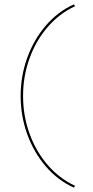

<svg xmlns="http://www.w3.org/2000/svg" viewBox="-20 -731 422 874"><path d="M74 -294Q74 -385 104 -468Q134 -551 188.5 -614.5Q243 -678 316 -711L322 -703Q251 -670 197.5 -608.5Q144 -547 114.5 -465.5Q85 -384 85 -294Q85 -204 114.5 -122.5Q144 -41 197.5 20.5Q251 82 322 115L316 123Q243 90 188.5 26.5Q134 -37 104 -120Q74 -203 74 -294Z"/></svg>

Font: Ysabeau Hairline
Style: Regular
Weight: 100
Designer: Christian Thalmann (Catharsis Fonts)
Version: Version 0.003